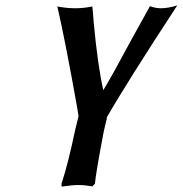

<svg xmlns="http://www.w3.org/2000/svg" viewBox="-20 -461 681 716"><path d="M209 224.1 210 222.2Q233.9 149.4 259.8 25.9L272.9 -27.8Q272 -32.2 270.5 -43Q269 -53.7 268.1 -58.1Q223.1 -310.5 193.8 -437Q228 -430.2 261.2 -430.2Q292 -430.2 324.2 -437Q327.1 -412.6 329.1 -380.9Q344.2 -217.3 365.2 -125Q393.1 -169.4 466.8 -307.1Q475.1 -322.3 539.1 -438Q560.1 -430.2 580.1 -430.2Q606.4 -430.2 641.1 -440.9Q452.1 -152.3 377 -21L378.9 -22Q377 -13.7 373 3.2Q369.1 20 367.2 27.8Q337.9 181.2 334 224.1L324.2 233.9Q295.9 229 272 229Q250 229 210 234.9Z"/></svg>

Font: Linear Smooth
Style: Bold Italic
Weight: 700
Designer: Philipp H. Poll, Flanker
Foundry: Philipp H. Poll, reworked by Flanker
Version: Version 1.061 | FøM Fix